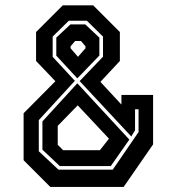

<svg xmlns="http://www.w3.org/2000/svg" viewBox="-20 -720 681 740"><path d="M174 0.5 71 -102.5V-283.5L193.5 -407L119 -485V-596.5L222 -699.5H339L442 -596.5V-485L367 -404.5L448 -317V-354H570V-163.5L456.5 0.5ZM205.5 -66H414.5L514 -211V-299H500.5V-218L486 -194L287 -407.5L377 -501.5V-579L315 -640H245L183 -579V-501L268.5 -408.5L129.5 -257V-137ZM278 -418 197 -505.5V-575L251.5 -626H308.5L363 -575V-506ZM280.5 -501 309.5 -534V-541.5L292 -562H269.5L252 -541.5V-534ZM210.5 -80 143.5 -143V-252L278 -399L478.5 -182L407 -80ZM223.5 -141H365L400 -185.5L279.5 -314L202.5 -235V-162Z"/></svg>

Font: Tourney Expanded Regular
Style: Bold
Weight: 700
Width: 7
Designer: Tyler Finck
Foundry: Etcetera Type Co
Version: Version 1.010; ttfautohint (v1.8.3)